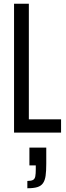

<svg xmlns="http://www.w3.org/2000/svg" viewBox="-20 -708 352 1025"><path d="M55 0V-688H134V-71H306V0ZM126 297V258Q147 258 156.5 252.5Q166 247 168.5 233Q171 219 171 196V175H137V80H227V166Q227 205 223.5 230Q220 255 209.5 270Q199 285 179 291Q159 297 126 297Z"/></svg>

Font: Saira ExtraCondensed Medium
Style: Regular
Weight: 500
Width: 2
Designer: Hector Gatti with collaboration of the Omnibus-Type team
Foundry: Omnibus-Type
Version: Version 1.101